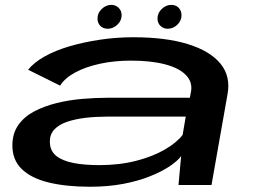

<svg xmlns="http://www.w3.org/2000/svg" viewBox="-20 -740 1023 768"><path d="M339.5 7Q412.5 7 472.8 -4.5Q533 -16 579.8 -34.8Q626.5 -53.5 658 -74.5Q689.5 -95.5 704.5 -115.5L694 0H826L890 -362.5Q903.5 -435 861.5 -485.8Q819.5 -536.5 730.8 -563.8Q642 -591 513.5 -591Q445.5 -591 380.2 -581.2Q315 -571.5 258 -554.8Q201 -538 158.2 -514Q115.5 -490 92.5 -461L220.5 -397.5Q239.5 -428 281.5 -450.5Q323.5 -473 380.8 -485.2Q438 -497.5 503.5 -497.5Q583 -497.5 639 -483Q695 -468.5 722.5 -441Q750 -413.5 744.5 -376L739.5 -349H410Q362.5 -349 309.5 -344.5Q256.5 -340 206.8 -327.8Q157 -315.5 117 -294.5Q77 -273.5 53.5 -240.2Q30 -207 29.5 -160Q29 -100.5 67 -63.8Q105 -27 175 -10Q245 7 339.5 7ZM377 -79.5Q317.5 -79.5 273 -88.2Q228.5 -97 204 -117.2Q179.5 -137.5 179.5 -173Q179 -203 198 -222.8Q217 -242.5 249.5 -253.2Q282 -264 322.5 -268.8Q363 -273.5 406.5 -273.5H723L710.5 -200.5Q687 -169.5 639.2 -141.8Q591.5 -114 524.8 -96.8Q458 -79.5 377 -79.5ZM411.5 -625Q432 -625 449.2 -641Q466.5 -657 466.5 -679Q466.5 -697 454.5 -708.8Q442.5 -720.5 425.5 -720.5Q404 -720.5 387 -704.2Q370 -688 370 -666Q370 -648 381.2 -636.5Q392.5 -625 411.5 -625ZM650.5 -625Q672.5 -625 689.2 -641Q706 -657 706 -679Q706 -697 694.8 -708.8Q683.5 -720.5 665 -720.5Q644 -720.5 627 -704.2Q610 -688 610 -666Q610 -648 621.8 -636.5Q633.5 -625 650.5 -625Z"/></svg>

Font: Anybody ExtraExpanded Medium
Style: Italic
Weight: 500
Width: 8
Italic angle: -10°
Version: Version 1.113;gftools[0.9.25]